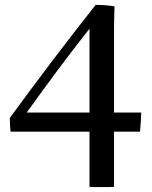

<svg xmlns="http://www.w3.org/2000/svg" viewBox="-20 -646 621 783"><path d="M395 117Q383 117 369.5 117Q356 117 345 116V-109H23Q20 -136 20 -165Q107 -284 193 -397.5Q279 -511 370 -626Q413 -626 447 -620Q446 -582 445.5 -562.5Q445 -543 445 -529V-187H556Q555 -167 554 -147Q553 -127 551 -109H445V116Q433 117 420.5 117Q408 117 395 117ZM345 -187V-529Q277 -443 214.5 -359Q152 -275 89 -187Z"/></svg>

Font: Tiro Gurmukhi
Style: Regular
Weight: 400
Designer: Gurmukhi: John Hudson & Fiona Ross. Latin: John Hudson.
Foundry: Tiro Typeworks Ltd.
Version: Version 1.52